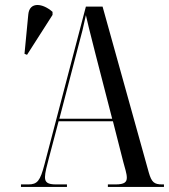

<svg xmlns="http://www.w3.org/2000/svg" viewBox="-20 -740 669 760"><path d="M87 -523 188 -681V-693C150 -727 97 -735 92 -683L77 -527ZM63 0H245V-10H202C169 -10 158 -18 158 -39C158 -56 166 -86 174 -116L212 -260H427L468 -99C474 -76 482 -53 482 -37C482 -20 474 -10 437 -10H407V0H629V-10H622C590 -10 580 -19 569 -57L386 -714H320L156 -89C139 -24 128 -10 92 -10H63ZM215 -270 291 -561C305 -613 309 -628 320 -680C325 -657 333 -624 358 -526L424 -270Z"/></svg>

Font: Noto Serif Display ExtraCondensed
Style: Regular
Weight: 400
Width: 2
Designer: Monotype Design Team
Foundry: Monotype Imaging Inc.
Version: Version 2.009